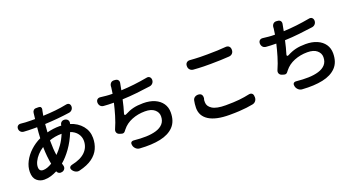

<svg xmlns="http://www.w3.org/2000/svg" viewBox="-51 -1486 4102 2222"><g transform="rotate(-20 2000.0 -375.0)"><path d="M689 -562Q713 -556 722.5 -538Q732 -520 724 -495Q813 -467 866 -403Q919 -339 919 -253Q919 -182 892 -122.5Q865 -63 805 -19Q745 25 645 49Q621 56 597.5 45Q574 34 560 12Q547 -8 554 -23Q561 -38 585 -44Q696 -67 752 -122.5Q808 -178 808 -258Q808 -307 778.5 -347Q749 -387 693 -407Q651 -303 594.5 -224.5Q538 -146 479 -97L486 -72Q493 -49 483 -30.5Q473 -12 450 -5Q429 1 411 -7Q393 -15 386 -35Q348 -15 307.5 -3Q267 9 226 9Q173 9 134.5 -24.5Q96 -58 96 -131Q96 -195 128.5 -258Q161 -321 217 -373Q273 -425 343 -458Q344 -491 347 -524.5Q350 -558 353 -590H313Q276 -590 248.5 -591Q221 -592 192 -594Q169 -595 154 -610Q139 -625 138 -648Q138 -671 152 -683.5Q166 -696 189 -694Q218 -691 246 -689Q274 -687 316 -687H363L370 -747Q370 -748 370.5 -752.5Q371 -757 371 -758Q373 -778 385.5 -790.5Q398 -803 419 -802H448Q467 -802 475 -790.5Q483 -779 479 -761Q478 -759 478 -757.5Q478 -756 476 -750L465 -690Q548 -693 618.5 -700.5Q689 -708 758 -722Q781 -726 794.5 -715Q808 -704 809 -681Q809 -658 795 -641.5Q781 -625 758 -621Q615 -600 453 -593Q448 -543 445 -493Q524 -513 599 -513L622 -512L623 -520Q628 -545 646 -556.5Q664 -568 689 -562ZM593 -422Q549 -422 511 -415Q473 -408 441 -397V-384Q441 -331 444 -289Q447 -247 453 -212Q493 -252 529 -303Q565 -354 593 -422ZM361 -138Q352 -183 346.5 -235.5Q341 -288 340 -351Q299 -325 268 -291Q237 -257 219.5 -221Q202 -185 202 -153Q202 -100 251 -100Q299 -100 361 -138Z M1106 -618Q1106 -643 1121 -656Q1136 -669 1160 -666Q1196 -662 1228 -658.5Q1260 -655 1306 -655L1313 -703Q1316 -723 1316.5 -728Q1317 -733 1317 -734Q1317 -735 1317 -741Q1319 -767 1334.5 -782.5Q1350 -798 1376 -796L1386 -795Q1412 -794 1424 -778Q1436 -762 1430 -737Q1429 -731 1426.5 -719Q1424 -707 1422 -696L1415 -658Q1492 -661 1574 -670.5Q1656 -680 1738 -695Q1761 -700 1776 -687.5Q1791 -675 1792 -651Q1792 -627 1777.5 -610Q1763 -593 1740 -589Q1660 -578 1571 -568Q1482 -558 1393 -555Q1384 -513 1373.5 -472Q1363 -431 1352 -396Q1348 -382 1353.5 -377Q1359 -372 1372 -378Q1426 -407 1478 -419.5Q1530 -432 1600 -432Q1681 -432 1740.5 -406Q1800 -380 1832.5 -333Q1865 -286 1865 -223Q1865 -113 1805 -50.5Q1745 12 1638 34.5Q1531 57 1388 47Q1362 46 1342.5 29.5Q1323 13 1315 -12V-17Q1308 -42 1319.5 -54.5Q1331 -67 1356 -64Q1432 -56 1502 -58Q1572 -60 1626.5 -76.5Q1681 -93 1712.5 -128Q1744 -163 1744 -220Q1744 -268 1704 -302Q1664 -336 1587 -336Q1500 -336 1425.5 -306Q1351 -276 1305 -218Q1300 -212 1298 -209.5Q1296 -207 1294 -204Q1274 -174 1243 -186L1223 -192Q1199 -200 1191 -219.5Q1183 -239 1193 -261Q1223 -328 1246 -405.5Q1269 -483 1285 -553Q1243 -553 1217.5 -554.5Q1192 -556 1161 -558Q1136 -560 1121.5 -576.5Q1107 -593 1106 -618Z M2223 -663Q2223 -689 2239 -703Q2255 -717 2280 -715Q2311 -713 2340 -711Q2369 -709 2405 -708.5Q2441 -708 2493 -708Q2567 -708 2617.5 -710.5Q2668 -713 2720 -717Q2746 -719 2761.5 -704.5Q2777 -690 2777 -664V-660Q2777 -635 2761.5 -618Q2746 -601 2720 -599Q2669 -596 2616.5 -593.5Q2564 -591 2493 -591Q2442 -591 2406 -591.5Q2370 -592 2341 -594Q2312 -596 2280 -598Q2255 -600 2239 -617Q2223 -634 2223 -659ZM2237 -307Q2263 -305 2274 -288.5Q2285 -272 2283 -246Q2281 -238 2279 -233.5Q2277 -229 2276.5 -222Q2276 -215 2276 -197Q2276 -147 2327.5 -114.5Q2379 -82 2491 -82Q2592 -82 2659 -89Q2726 -96 2784 -109Q2809 -114 2824 -102Q2839 -90 2839 -64L2840 -53Q2840 -28 2825 -9Q2810 10 2784 15Q2747 22 2707 27Q2667 32 2616 35Q2565 38 2495 38Q2329 38 2243 -16Q2157 -70 2157 -170Q2157 -192 2160 -218Q2163 -244 2166 -256Q2170 -282 2190 -295.5Q2210 -309 2237 -307Z M3106 -618Q3106 -643 3121 -656Q3136 -669 3160 -666Q3196 -662 3228 -658.5Q3260 -655 3306 -655L3313 -703Q3316 -723 3316.5 -728Q3317 -733 3317 -734Q3317 -735 3317 -741Q3319 -767 3334.5 -782.5Q3350 -798 3376 -796L3386 -795Q3412 -794 3424 -778Q3436 -762 3430 -737Q3429 -731 3426.5 -719Q3424 -707 3422 -696L3415 -658Q3492 -661 3574 -670.5Q3656 -680 3738 -695Q3761 -700 3776 -687.5Q3791 -675 3792 -651Q3792 -627 3777.5 -610Q3763 -593 3740 -589Q3660 -578 3571 -568Q3482 -558 3393 -555Q3384 -513 3373.5 -472Q3363 -431 3352 -396Q3348 -382 3353.5 -377Q3359 -372 3372 -378Q3426 -407 3478 -419.5Q3530 -432 3600 -432Q3681 -432 3740.5 -406Q3800 -380 3832.5 -333Q3865 -286 3865 -223Q3865 -113 3805 -50.5Q3745 12 3638 34.5Q3531 57 3388 47Q3362 46 3342.5 29.5Q3323 13 3315 -12V-17Q3308 -42 3319.5 -54.5Q3331 -67 3356 -64Q3432 -56 3502 -58Q3572 -60 3626.5 -76.5Q3681 -93 3712.5 -128Q3744 -163 3744 -220Q3744 -268 3704 -302Q3664 -336 3587 -336Q3500 -336 3425.5 -306Q3351 -276 3305 -218Q3300 -212 3298 -209.5Q3296 -207 3294 -204Q3274 -174 3243 -186L3223 -192Q3199 -200 3191 -219.5Q3183 -239 3193 -261Q3223 -328 3246 -405.5Q3269 -483 3285 -553Q3243 -553 3217.5 -554.5Q3192 -556 3161 -558Q3136 -560 3121.5 -576.5Q3107 -593 3106 -618Z"/></g></svg>

Font: Chiron GoRound TC SB
Style: Regular
Weight: 500
Designer: Ryoko NISHIZUKA 西塚涼子 (kana, bopomofo & ideographs); Paul D. Hunt (Latin, Greek & Cyrillic); Sandoll Communications 산돌커뮤니
Foundry: Adobe
Version: Version 1.000;hotconv 1.1.1;makeotfexe 2.6.0